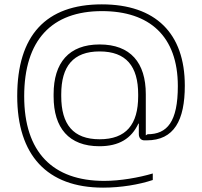

<svg xmlns="http://www.w3.org/2000/svg" viewBox="-20 -677 927 881"><path d="M681 149V119C617 138 532 153 458 153C222 153 91 21 91 -235C91 -493 217 -626 448 -626C666 -626 796 -511 796 -282C796 -118 747 -61 657 -61L649 -56V-245C649 -389 579 -473 437 -473C296 -473 226 -389 226 -245V-234C226 -90 296 -6 436 -6C526 -6 583 -41 615 -110H617V-62C617 -42 629 -33 642 -33H653C779 -33 828 -125 828 -284C828 -523 695 -657 447 -657C190 -657 59 -514 59 -236C59 34 195 184 453 184C535 184 618 170 681 149ZM261 -236V-244C261 -373 316 -441 437 -441C559 -441 614 -373 614 -244V-236C614 -106 559 -38 437 -38C316 -38 261 -106 261 -236Z"/></svg>

Font: LT Wave Alt Thin
Style: Regular
Weight: 100
Designer: Daniel Lyons
Version: Version 2.5 (Glyphs App)